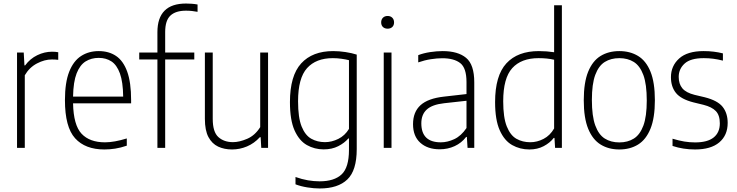

<svg xmlns="http://www.w3.org/2000/svg" viewBox="-20 -838 4178 1088"><path d="M76.5 0V-540.5H114.5L118.5 -467.5H122.5Q150.5 -505.5 191.2 -525.2Q232 -545 275 -545Q294.5 -545 310 -542V-499Q301 -500 292.8 -500.5Q284.5 -501 273.5 -501Q232.5 -501 189.5 -478.5Q146.5 -456 120.5 -411.5V0Z M571.5 9Q463 9 405.5 -54.5Q348 -118 348 -270.5Q348 -370.5 372.2 -431.8Q396.5 -493 439.8 -520.8Q483 -548.5 539.5 -548.5Q596.5 -548.5 637.5 -521Q678.5 -493.5 700.8 -432.2Q723 -371 723 -270V-252.5H394Q396.5 -129 442.2 -80.2Q488 -31.5 575 -31.5Q627 -31.5 698.5 -53.5V-12.5Q663.5 -0.5 632.5 4.2Q601.5 9 571.5 9ZM539.5 -510Q497.5 -510 465.2 -490Q433 -470 414.2 -422.2Q395.5 -374.5 394 -290.5H678Q677 -374 659.5 -422Q642 -470 611.5 -490Q581 -510 539.5 -510Z M872 0V-501H769V-540.5H872V-655.5Q872 -818 1034 -818Q1048.5 -818 1066 -816.8Q1083.5 -815.5 1099.5 -812.5V-771Q1083 -774 1067.2 -775.8Q1051.5 -777.5 1034 -777.5Q975.5 -777.5 945.8 -749.8Q916 -722 916 -656.5V-540.5H1081V-501H916V0Z M1295 9Q1251 9 1216.2 -7.2Q1181.5 -23.5 1161.2 -61.2Q1141 -99 1141 -164.5V-540.5H1185.5V-164.5Q1185.5 -90 1217.5 -61.2Q1249.5 -32.5 1300 -32.5Q1336.5 -32.5 1380.8 -51.5Q1425 -70.5 1454.5 -117.5V-540.5H1499V0H1460.5L1457 -60.5H1452.5Q1420.5 -25.5 1379.5 -8.2Q1338.5 9 1295 9Z M1791.5 230Q1759 230 1721.8 224Q1684.5 218 1654.5 206.5V165Q1691.5 178 1725.2 183.8Q1759 189.5 1791 189.5Q1874 189.5 1915.8 150.2Q1957.5 111 1957.5 11.5V-53.5H1954Q1932.5 -28 1897 -9.8Q1861.5 8.5 1814 8.5Q1762.5 8.5 1719 -16Q1675.5 -40.5 1649.2 -99Q1623 -157.5 1623 -259.5Q1623 -409 1686.8 -478.8Q1750.5 -548.5 1868 -548.5Q1902 -548.5 1938 -543Q1974 -537.5 2001.5 -528.5V7Q2001.5 128 1948.2 179Q1895 230 1791.5 230ZM1821.5 -32.5Q1860 -32.5 1897.2 -51Q1934.5 -69.5 1957.5 -107.5V-497Q1940 -501.5 1915.2 -505Q1890.5 -508.5 1866 -508.5Q1771 -508.5 1720 -452Q1669 -395.5 1669 -264Q1669 -171.5 1689.2 -121.2Q1709.5 -71 1744 -51.8Q1778.5 -32.5 1821.5 -32.5Z M2154.5 0V-540.5H2198.5V0ZM2176.5 -675.5Q2160 -675.5 2150 -685Q2140 -694.5 2140 -711Q2140 -727.5 2150 -737.5Q2160 -747.5 2176.5 -747.5Q2193 -747.5 2203 -737.5Q2213 -727.5 2213 -711Q2213 -694.5 2203 -685Q2193 -675.5 2176.5 -675.5Z M2471.5 8Q2403 8 2361.8 -29Q2320.5 -66 2320.5 -134.5Q2320.5 -203.5 2363 -242Q2405.5 -280.5 2496 -290.5L2623.5 -305V-372.5Q2623.5 -453 2588 -480.5Q2552.5 -508 2486 -508Q2457 -508 2421.5 -502.5Q2386 -497 2350 -484.5V-525.5Q2379.5 -537 2417.5 -542.8Q2455.5 -548.5 2488.5 -548.5Q2575 -548.5 2621.2 -510.2Q2667.5 -472 2667.5 -371.5V0H2629.5L2625.5 -62H2621.5Q2595.5 -28 2556.5 -10Q2517.5 8 2471.5 8ZM2367.5 -139Q2367.5 -31.5 2478 -31.5Q2515.5 -31.5 2554.2 -49.5Q2593 -67.5 2623.5 -112.5V-267L2496.5 -253Q2429 -245.5 2398.2 -217.2Q2367.5 -189 2367.5 -139Z M2980 9Q2926.5 9 2882.2 -16Q2838 -41 2811.8 -99.8Q2785.5 -158.5 2785.5 -259.5Q2785.5 -409.5 2849.5 -479Q2913.5 -548.5 3033.5 -548.5Q3055 -548.5 3077.8 -546.8Q3100.5 -545 3120 -542V-808H3164V0H3125.5L3122 -56.5H3118Q3096.5 -28.5 3061 -9.8Q3025.5 9 2980 9ZM2985 -32Q3023.5 -32 3060.2 -51Q3097 -70 3120 -110V-499.5Q3081 -508.5 3032 -508.5Q2934 -508.5 2882.8 -452Q2831.5 -395.5 2831.5 -264Q2831.5 -172 2851.8 -121.5Q2872 -71 2906.5 -51.5Q2941 -32 2985 -32Z M3489.5 9Q3429 9 3383.8 -18.8Q3338.5 -46.5 3313.2 -108Q3288 -169.5 3288 -270Q3288 -370.5 3313 -431.8Q3338 -493 3383.2 -520.8Q3428.5 -548.5 3489.5 -548.5Q3550 -548.5 3595.5 -521Q3641 -493.5 3666 -432.2Q3691 -371 3691 -270Q3691 -170 3666 -108.5Q3641 -47 3595.8 -19Q3550.5 9 3489.5 9ZM3489.5 -31Q3537 -31 3571.8 -52.8Q3606.5 -74.5 3625.8 -126.2Q3645 -178 3645 -268.5Q3645 -360.5 3625.8 -412.8Q3606.5 -465 3571.8 -486.8Q3537 -508.5 3489.5 -508.5Q3442 -508.5 3407.2 -487Q3372.5 -465.5 3353.2 -413.8Q3334 -362 3334 -272Q3334 -180 3353.2 -127.2Q3372.5 -74.5 3407.2 -52.8Q3442 -31 3489.5 -31Z M3918.5 9Q3851 9 3791 -11V-52Q3827.5 -41 3857.8 -36Q3888 -31 3919 -31Q3989 -31 4024 -59Q4059 -87 4059 -139Q4059 -185 4036.5 -208.5Q4014 -232 3966.5 -244L3909 -258Q3839 -276 3810.5 -311.2Q3782 -346.5 3782 -400.5Q3782 -464.5 3828.5 -506.5Q3875 -548.5 3967 -548.5Q3997.5 -548.5 4024.2 -545.2Q4051 -542 4076.5 -535.5V-494.5Q4046.5 -502 4021.2 -505.2Q3996 -508.5 3968 -508.5Q3893 -508.5 3859.5 -477.8Q3826 -447 3826 -402.5Q3826 -362 3847 -337.2Q3868 -312.5 3916 -300.5L3973 -287Q4046.5 -268.5 4075 -232.5Q4103.5 -196.5 4103.5 -141.5Q4103.5 -71.5 4056 -31.2Q4008.5 9 3918.5 9Z"/></svg>

Font: Encode Sans SmCnd XLt
Style: Regular
Weight: 200
Width: 4
Designer: Multiple Designers
Foundry: Impallari Type
Version: Version 3.002; ttfautohint (v1.8.3) -l 8 -r 50 -G 200 -x 14 